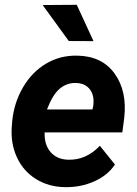

<svg xmlns="http://www.w3.org/2000/svg" viewBox="-20 -770 569 800"><path d="M252.4 9.8Q183.1 9.3 129.6 -24.2Q76.2 -57.6 49.8 -116Q23.4 -174.3 29.3 -244.6L30.8 -264.2Q38.1 -341.3 75.7 -405.8Q113.3 -470.2 172.4 -505.1Q231.4 -540 303.2 -538.1Q405.3 -536.1 457.8 -463.1Q510.3 -390.1 497.6 -278.3L489.7 -218.3H166Q164.1 -167 190.9 -136.2Q217.8 -105.5 264.2 -104.5Q339.4 -102.5 396 -162.6L459 -84.5Q429.2 -39.6 373 -14.4Q316.9 10.7 252.4 9.8ZM296.4 -424.3Q258.3 -425.3 228.8 -400.4Q199.2 -375.5 175.8 -314H365.2L368.2 -326.7Q371.1 -346.2 368.7 -363.8Q363.8 -392.1 344.7 -408Q325.7 -423.8 296.4 -424.3ZM369.6 -598.6 266.6 -599.1 157.7 -749 299.8 -750Z"/></svg>

Font: RobotoDraft
Style: Bold Italic
Weight: 700
Italic angle: -12°
Version: Version 2.001150; 2014